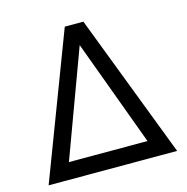

<svg xmlns="http://www.w3.org/2000/svg" viewBox="-98 -744 816 837"><g transform="rotate(-15 310.0 -325.0)"><path d="M92 0V-75H528V0ZM20 0 267 -650H351L600 0H514L297 -588H321L104 0Z"/></g></svg>

Font: Syne
Style: Regular
Weight: 400
Designer: Lucas Descroix
Foundry: Bonjour Monde
Version: Version 2.200